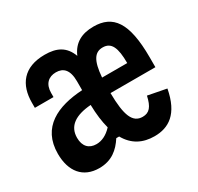

<svg xmlns="http://www.w3.org/2000/svg" viewBox="-124 -685 868 843"><g transform="rotate(-30 310.0 -264.0)"><path d="M194 -539.5C86 -539.5 40.5 -475.5 40.5 -385V-359H135V-379.5C135 -425 160.5 -448 198 -448C235 -448 259 -426 259 -367.5V-322.5C132 -315 27 -268.5 27 -133.5C27 -44 72 12 154 12C217.5 12 255 -21 283.5 -65H298C328.5 -11 375.5 12 434 12C505.5 12 565 -23.5 587 -141.5L493.5 -159.5C482.5 -108.5 465 -88 431.5 -88C381 -88 361.5 -135 360.5 -249H588V-299C588 -477 539 -539.5 441 -539.5C382.5 -539.5 339 -517.5 316 -463.5C295 -520 254 -539.5 194 -539.5ZM135 -152C135 -212 180 -241.5 259 -247.5C260 -199 265.5 -158.5 274.5 -125C249 -97.5 222 -85.5 195.5 -85.5C158.5 -85.5 135 -108.5 135 -152ZM362.5 -326.5C369 -409.5 390 -440 430.5 -440C474.5 -440 490 -404 490 -326.5Z"/></g></svg>

Font: Monaspace Neon SemiBold
Style: Regular
Weight: 600
Designer: Riley Cran & the Lettermatic Team
Foundry: Lettermatic
Version: Version 1.200 (Monaspace Neon)